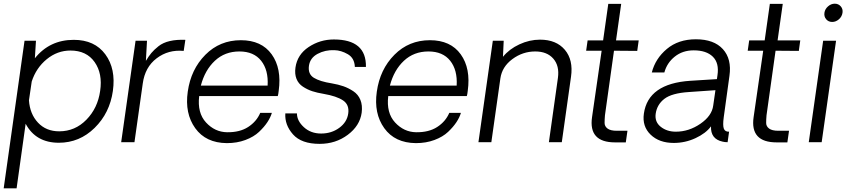

<svg xmlns="http://www.w3.org/2000/svg" viewBox="-55 -771 4597 1041"><path d="M345 -555Q458 -555 516 -476.5Q574 -398 557 -278Q540 -158 458 -77.5Q376 3 264 3Q139 3 84 -100L35 250H-35L78 -550H140L134 -455Q214 -555 345 -555ZM266 -59Q352 -59 413.5 -122Q475 -185 488 -278Q502 -372 458 -434.5Q414 -497 327 -497Q256 -497 198.5 -450Q141 -403 117 -329L102 -227Q107 -153 151 -106Q195 -59 266 -59Z M950 -555 941 -495Q858 -503 794.5 -455Q731 -407 719 -318L674 0H602L680 -550H742L736 -441Q751 -466 765.5 -483.5Q780 -501 804.5 -520.5Q829 -540 866 -548.5Q903 -557 950 -555Z M1456 -278Q1454 -259 1451 -250H1025Q1014 -159 1062 -107Q1110 -55 1176 -54Q1245 -53 1290.5 -82.5Q1336 -112 1356 -159H1419Q1412 -135 1395 -109Q1378 -83 1349.5 -56Q1321 -29 1275.5 -12Q1230 5 1175 5Q1061 4 1003.5 -76Q946 -156 963 -274Q980 -395 1058.5 -474Q1137 -553 1251 -553Q1363 -553 1418 -476.5Q1473 -400 1456 -278ZM1243 -492Q1164 -492 1110 -441.5Q1056 -391 1034 -307H1396Q1401 -391 1361 -441.5Q1321 -492 1243 -492Z M1678 9Q1579 9 1533.5 -42.5Q1488 -94 1492 -156H1555Q1555 -116 1592.5 -81.5Q1630 -47 1686 -47Q1742 -47 1784 -77.5Q1826 -108 1833 -155Q1840 -203 1805 -226.5Q1770 -250 1700 -262Q1664 -268 1638 -276.5Q1612 -285 1587.5 -301Q1563 -317 1552.5 -343.5Q1542 -370 1547 -405Q1557 -475 1618.5 -516Q1680 -557 1755 -557Q1932 -557 1929 -408H1869Q1867 -456 1831 -477Q1795 -498 1758 -499Q1708 -501 1667 -479Q1626 -457 1620 -414Q1614 -369 1647 -349Q1680 -329 1744 -319Q1779 -313 1806.5 -303.5Q1834 -294 1860.5 -276.5Q1887 -259 1899 -229.5Q1911 -200 1906 -160Q1896 -89 1830.5 -40Q1765 9 1678 9Z M2481 -278Q2479 -259 2476 -250H2050Q2039 -159 2087 -107Q2135 -55 2201 -54Q2270 -53 2315.5 -82.5Q2361 -112 2381 -159H2444Q2437 -135 2420 -109Q2403 -83 2374.5 -56Q2346 -29 2300.5 -12Q2255 5 2200 5Q2086 4 2028.5 -76Q1971 -156 1988 -274Q2005 -395 2083.5 -474Q2162 -553 2276 -553Q2388 -553 2443 -476.5Q2498 -400 2481 -278ZM2268 -492Q2189 -492 2135 -441.5Q2081 -391 2059 -307H2421Q2426 -391 2386 -441.5Q2346 -492 2268 -492Z M2873 -556Q2961 -556 3007.5 -501Q3054 -446 3041 -355L2991 0H2921L2970 -349Q2979 -414 2945 -453Q2911 -492 2847 -492Q2779 -492 2723 -450.5Q2667 -409 2658 -346L2609 0H2539L2617 -550H2676L2672 -463Q2706 -505 2761 -530.5Q2816 -556 2873 -556Z M3280 1Q3135 1 3155 -136L3207 -496H3123L3131 -552H3215L3243 -750H3313L3285 -552H3408L3400 -495L3274 -496L3225 -146Q3223 -123 3223 -104.5Q3223 -86 3239 -74Q3255 -62 3289 -62H3347L3338 1Z M3598 4Q3519 4 3472.5 -41Q3426 -86 3436 -155Q3459 -318 3688 -333L3832 -342L3835 -363Q3845 -429 3810 -463.5Q3775 -498 3706 -498Q3646 -498 3603.5 -464Q3561 -430 3547 -378H3479Q3498 -453 3560.5 -505.5Q3623 -558 3718 -558Q3816 -558 3864.5 -504.5Q3913 -451 3900 -360L3869 -135Q3863 -91 3869.5 -73.5Q3876 -56 3898 -57L3890 0Q3875 0 3863 -3Q3797 -17 3800 -86Q3772 -48 3716 -22Q3660 4 3598 4ZM3609 -57Q3680 -57 3742.5 -100Q3805 -143 3812 -199L3824 -282L3680 -272Q3587 -266 3547 -235Q3507 -204 3500 -154Q3494 -110 3527.5 -83.5Q3561 -57 3609 -57Z M4156 1Q4011 1 4031 -136L4083 -496H3999L4007 -552H4091L4119 -750H4189L4161 -552H4284L4276 -495L4150 -496L4101 -146Q4099 -123 4099 -104.5Q4099 -86 4115 -74Q4131 -62 4165 -62H4223L4214 1Z M4415 -702Q4418 -722 4434.5 -736.5Q4451 -751 4471 -751Q4491 -751 4503.5 -736.5Q4516 -722 4513 -702Q4510 -681 4493.5 -666.5Q4477 -652 4457 -652Q4437 -652 4424.5 -666.5Q4412 -681 4415 -702ZM4408 -550H4478L4400 0H4330Z"/></svg>

Font: Oakes Grotesk Light
Style: Italic
Weight: 300
Italic angle: -8°
Designer: Samuel Oakes
Foundry: Samuel Oakes
Version: Version 1.000;PS 001.000;hotconv 1.0.88;makeotf.lib2.5.64775